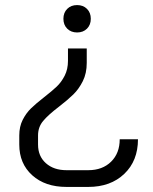

<svg xmlns="http://www.w3.org/2000/svg" viewBox="-20 -527 604 757"><path d="M338 -453Q338 -429 323 -414Q308 -399 284 -399Q260 -399 245 -414Q230 -429 230 -453Q230 -477 245 -492Q260 -507 284 -507Q308 -507 323 -492Q338 -477 338 -453ZM322 -279Q322 -238 306.5 -207Q291 -176 269 -154.5Q247 -133 212 -106Q170 -74 150 -50Q130 -26 130 7V43Q130 89 161 116.5Q192 144 242 144H328Q384 144 418 110.5Q452 77 452 22H524Q524 107 470 158.5Q416 210 328 210H242Q158 210 107 164Q56 118 56 43V7Q56 -28 69.5 -54.5Q83 -81 102 -99.5Q121 -118 153 -143Q185 -168 203.5 -185.5Q222 -203 235 -228.5Q248 -254 248 -287V-336H322Z"/></svg>

Font: Bai Jamjuree
Style: Regular
Weight: 400
Designer: Katatrad Aksorn Co.,Ltd.
Foundry: Cadson Demak Co.,Ltd.
Version: Version 1.000; ttfautohint (v1.6)